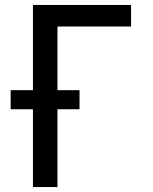

<svg xmlns="http://www.w3.org/2000/svg" viewBox="-20 -755 616 775"><path d="M113 0H212V-314H301V-391H212V-648H509V-735H113V-391H23V-314H113Z"/></svg>

Font: Iosevka Sparkle Medium
Style: Regular
Weight: 500
Designer: Belleve Invis
Foundry: Belleve Invis
Version: Version 4.5.0; ttfautohint (v1.8.3)